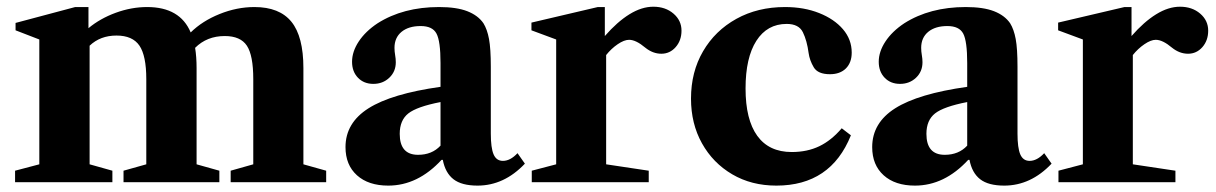

<svg xmlns="http://www.w3.org/2000/svg" viewBox="-20 -556 3712 586"><path d="M26 0V-35L100 -54.5V-435.5L27.5 -463.5V-486L209.5 -534.5H250V-470Q285.5 -499.5 333.2 -517Q381 -534.5 429 -534.5Q529.5 -534.5 562 -457Q597.5 -492 650.2 -513.2Q703 -534.5 756.5 -534.5Q833 -534.5 869.5 -489.5Q906 -444.5 906 -348V-54.5L975.5 -35V0H684V-35L753 -54.5V-314.5Q753 -387 733.5 -416.5Q714 -446 666 -446Q611.5 -446 575.5 -410Q580 -382.5 580 -348V-54.5L649.5 -35V0H357V-35L426.5 -54.5V-314.5Q426.5 -386 405.5 -416.8Q384.5 -447.5 335.5 -447.5Q286 -447.5 253.5 -416.5V-54.5L323 -35V0Z M1165 10.5Q1104.5 10.5 1069.5 -21Q1034.5 -52.5 1034.5 -107Q1034.5 -181 1104.8 -225.5Q1175 -270 1324.5 -291V-363.5Q1324.5 -430.5 1312.2 -453.5Q1300 -476.5 1264 -476.5Q1227 -476.5 1205.5 -458.8Q1184 -441 1184 -410Q1184 -399 1186 -387.8Q1188 -376.5 1188 -366Q1188 -337.5 1168.2 -318.8Q1148.5 -300 1119.5 -300Q1090.5 -300 1072.5 -318.8Q1054.5 -337.5 1054.5 -367.5Q1054.5 -398.5 1075 -429.5Q1095.5 -460.5 1132.5 -485Q1210.5 -534.5 1320 -534.5Q1373.5 -534.5 1406.2 -521.8Q1439 -509 1455.5 -485Q1467 -466.5 1472.5 -437Q1478 -407.5 1478 -352.5V-148.5Q1478 -104.5 1486.5 -84.8Q1495 -65 1515 -65Q1537.5 -65 1559.5 -88.5L1582 -56.5Q1518.5 10.5 1437.5 10.5Q1389 10.5 1364 -9Q1339 -28.5 1331.5 -68H1327.5Q1255 10.5 1165 10.5ZM1256 -83.5Q1298.5 -83.5 1324.5 -111.5V-244.5Q1252.5 -230.5 1226.2 -209.8Q1200 -189 1200 -147.5Q1200 -83.5 1256 -83.5Z M1603 0V-35L1677.5 -54.5V-435.5L1602 -463.5V-487L1804.5 -534.5H1826V-446Q1864 -489.5 1901.2 -512.5Q1938.5 -535.5 1974 -535.5Q2011 -535.5 2035.5 -514.5Q2060 -493.5 2060 -462.5Q2060 -432.5 2042.2 -412.2Q2024.5 -392 1998.5 -392Q1972.5 -392 1949.5 -410.5Q1921 -434.5 1900 -434.5Q1885 -434.5 1865.2 -421Q1845.5 -407.5 1830 -388V-54.5L1960 -35V0Z M2349.5 10.5Q2273.5 10.5 2214.8 -24Q2156 -58.5 2122.5 -118.5Q2089 -178.5 2089 -255Q2089 -336.5 2125.8 -399.5Q2162.5 -462.5 2227.5 -498.5Q2292.5 -534.5 2376 -534.5Q2434 -534.5 2480 -516.2Q2526 -498 2552.8 -466.8Q2579.5 -435.5 2579.5 -395.5Q2579.5 -365 2561.8 -347.2Q2544 -329.5 2513 -329.5Q2476 -329.5 2463.5 -350.8Q2451 -372 2448 -394Q2443 -432 2430.5 -457.5Q2418 -483 2381 -483Q2321.5 -483 2288.5 -431.5Q2255.5 -380 2255.5 -286Q2255.5 -191 2291.2 -141.5Q2327 -92 2396.5 -92Q2444 -92 2480.8 -109.8Q2517.5 -127.5 2549 -164.5L2577 -143Q2515.5 10.5 2349.5 10.5Z M2772.5 10.5Q2712 10.5 2677 -21Q2642 -52.5 2642 -107Q2642 -181 2712.2 -225.5Q2782.5 -270 2932 -291V-363.5Q2932 -430.5 2919.8 -453.5Q2907.5 -476.5 2871.5 -476.5Q2834.5 -476.5 2813 -458.8Q2791.5 -441 2791.5 -410Q2791.5 -399 2793.5 -387.8Q2795.5 -376.5 2795.5 -366Q2795.5 -337.5 2775.8 -318.8Q2756 -300 2727 -300Q2698 -300 2680 -318.8Q2662 -337.5 2662 -367.5Q2662 -398.5 2682.5 -429.5Q2703 -460.5 2740 -485Q2818 -534.5 2927.5 -534.5Q2981 -534.5 3013.8 -521.8Q3046.5 -509 3063 -485Q3074.5 -466.5 3080 -437Q3085.5 -407.5 3085.5 -352.5V-148.5Q3085.5 -104.5 3094 -84.8Q3102.5 -65 3122.5 -65Q3145 -65 3167 -88.5L3189.5 -56.5Q3126 10.5 3045 10.5Q2996.5 10.5 2971.5 -9Q2946.5 -28.5 2939 -68H2935Q2862.5 10.5 2772.5 10.5ZM2863.5 -83.5Q2906 -83.5 2932 -111.5V-244.5Q2860 -230.5 2833.8 -209.8Q2807.5 -189 2807.5 -147.5Q2807.5 -83.5 2863.5 -83.5Z M3210.5 0V-35L3285 -54.5V-435.5L3209.5 -463.5V-487L3412 -534.5H3433.5V-446Q3471.5 -489.5 3508.8 -512.5Q3546 -535.5 3581.5 -535.5Q3618.5 -535.5 3643 -514.5Q3667.5 -493.5 3667.5 -462.5Q3667.5 -432.5 3649.8 -412.2Q3632 -392 3606 -392Q3580 -392 3557 -410.5Q3528.5 -434.5 3507.5 -434.5Q3492.5 -434.5 3472.8 -421Q3453 -407.5 3437.5 -388V-54.5L3567.5 -35V0Z"/></svg>

Font: Libre Caslon Text
Style: Bold
Weight: 700
Designer: Pablo Impallari, Rodrigo Fuenzalida, Katja Schimmel
Foundry: Pablo Impallari, Rodrigo Fuenzalida
Version: Version 2.000